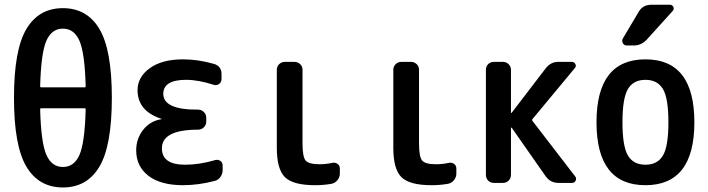

<svg xmlns="http://www.w3.org/2000/svg" viewBox="-20 -785 3040 824"><path d="M156.2 -320.3Q152.3 -320.3 152.3 -315.4Q156.2 -171.9 179.2 -120.1Q202.1 -68.4 250 -68.4Q297.9 -68.4 320.8 -119.6Q343.8 -170.9 347.7 -315.4Q347.7 -320.3 343.8 -320.3ZM152.3 -415Q152.3 -410.2 156.2 -410.2H343.8Q347.7 -410.2 347.7 -415Q343.8 -558.6 320.8 -610.4Q297.9 -662.1 250 -662.1Q202.1 -662.1 179.2 -610.4Q156.2 -558.6 152.3 -415ZM406.7 -69.8Q353.5 19.5 250 19.5Q146.5 19.5 93.3 -69.8Q40 -159.2 40 -365.2Q40 -571.3 93.3 -660.6Q146.5 -750 250 -750Q353.5 -750 406.7 -660.6Q460 -571.3 460 -365.2Q460 -159.2 406.7 -69.8Z M671.9 -273.4Q673.8 -273.4 673.8 -274.4Q673.8 -275.4 671.9 -275.4Q570.3 -308.6 570.3 -398.4Q570.3 -454.1 622.6 -492.2Q674.8 -530.3 765.6 -530.3Q830.1 -530.3 898.4 -510.7Q931.6 -501 930.7 -464.8V-445.3Q930.7 -432.6 920.4 -424.8Q910.2 -417 897.5 -420.9Q831.1 -442.4 778.3 -442.4Q681.6 -442.4 680.7 -382.8Q680.7 -313.5 830.1 -314.5Q844.7 -314.5 855 -304.2Q865.2 -293.9 865.2 -279.3V-263.7Q865.2 -249 855 -238.8Q844.7 -228.5 830.1 -228.5Q674.8 -228.5 674.8 -148.4Q674.8 -78.1 774.4 -78.1Q835.9 -78.1 902.3 -97.7Q915 -101.6 925.3 -94.7Q935.5 -87.9 935.5 -75.2V-54.7Q935.5 -39.1 926.3 -25.9Q917 -12.7 902.3 -8.8Q832 9.8 765.6 9.8Q668.9 9.8 616.7 -30.8Q564.5 -71.3 564.5 -139.6Q564.5 -189.5 594.2 -227.5Q624 -265.6 671.9 -273.4Z M1332 9.8Q1238.3 9.8 1203.1 -24.4Q1168 -58.6 1168 -150.4V-485.4Q1168 -500 1178.2 -509.8Q1188.5 -519.5 1203.1 -519.5H1243.2Q1257.8 -519.5 1268.1 -509.8Q1278.3 -500 1278.3 -485.4V-169.9Q1278.3 -112.3 1291.5 -96.2Q1304.7 -80.1 1351.6 -80.1Q1377.9 -80.1 1405.3 -85.9Q1418 -88.9 1428.2 -82Q1438.5 -75.2 1438.5 -61.5V-40Q1438.5 -24.4 1428.2 -11.7Q1418 1 1402.3 3.9Q1369.1 9.8 1332 9.8Z M1832 9.8Q1738.3 9.8 1703.1 -24.4Q1668 -58.6 1668 -150.4V-485.4Q1668 -500 1678.2 -509.8Q1688.5 -519.5 1703.1 -519.5H1743.2Q1757.8 -519.5 1768.1 -509.8Q1778.3 -500 1778.3 -485.4V-169.9Q1778.3 -112.3 1791.5 -96.2Q1804.7 -80.1 1851.6 -80.1Q1877.9 -80.1 1905.3 -85.9Q1918 -88.9 1928.2 -82Q1938.5 -75.2 1938.5 -61.5V-40Q1938.5 -24.4 1928.2 -11.7Q1918 1 1902.3 3.9Q1869.1 9.8 1832 9.8Z M2099.6 0Q2085 0 2075.2 -9.8Q2065.4 -19.5 2065.4 -35.2V-485.4Q2065.4 -500 2075.2 -509.8Q2085 -519.5 2099.6 -519.5H2137.7Q2152.3 -519.5 2162.6 -509.8Q2172.9 -500 2172.9 -485.4V-301.8Q2172.9 -300.8 2173.8 -300.3Q2174.8 -299.8 2175.8 -300.8L2322.3 -492.2Q2344.7 -520.5 2377.9 -519.5H2434.6Q2444.3 -519.5 2449.2 -510.3Q2454.1 -501 2447.3 -493.2L2265.6 -274.4Q2261.7 -270.5 2265.6 -265.6L2448.2 -28.3Q2455.1 -20.5 2450.7 -10.3Q2446.3 0 2434.6 0H2377Q2341.8 0 2321.3 -29.3L2175.8 -237.3Q2173.8 -237.3 2172.9 -236.3V-35.2Q2172.9 -20.5 2163.1 -10.3Q2153.3 0 2137.7 0Z M2825.2 -402.8Q2801.8 -442.4 2750 -442.4Q2698.2 -442.4 2674.8 -402.8Q2651.4 -363.3 2651.4 -260.3Q2651.4 -157.2 2674.8 -117.7Q2698.2 -78.1 2750 -78.1Q2801.8 -78.1 2825.2 -117.7Q2848.6 -157.2 2848.6 -260.3Q2848.6 -363.3 2825.2 -402.8ZM2960 -260.3Q2960 9.8 2750 9.8Q2540 9.8 2540 -260.3Q2540 -530.3 2750 -530.3Q2960 -530.3 2960 -260.3ZM2775.4 -764.6H2855.5Q2865.2 -764.6 2869.6 -755.4Q2874 -746.1 2867.2 -738.3L2757.8 -617.2Q2733.4 -589.8 2700.2 -589.8H2669.9Q2658.2 -589.8 2652.8 -600.1Q2647.5 -610.4 2653.3 -620.1L2721.7 -735.4Q2739.3 -764.6 2775.4 -764.6Z"/></svg>

Font: Rounded-L Mgen+ 1m medium
Style: Regular
Weight: 500
Designer: [Source Han Sans]
Ryoko NISHIZUKA  (kana & ideographs); Paul D. Hunt (Latin, Greek & Cyrillic); Wenlong ZHANG  (bopomofo
Version: Version 1.059.20150602